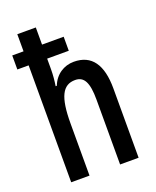

<svg xmlns="http://www.w3.org/2000/svg" viewBox="-141 -843 752 926"><g transform="rotate(-20 234.5 -380.0)"><path d="M157 -760H62V-672H4V-600H62V0H156V-267C156 -404 184 -457 248 -457C294 -457 313 -420 313 -333V0H408V-356C408 -477 364 -542 272 -542C221 -542 176 -513 156 -461H150C154 -486 157 -516 157 -547V-600H268V-672H157Z"/></g></svg>

Font: Noto Sans Sinhala UI ExtraCondensed Medium
Style: Regular
Weight: 500
Width: 2
Designer: Jelle Bosma - Monotype Design Team
Foundry: Monotype Imaging Inc.
Version: Version 2.006